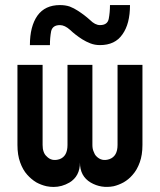

<svg xmlns="http://www.w3.org/2000/svg" viewBox="-20 -740 640 768"><path d="M49.8 -480.5Q49.8 -373 49.8 -160.2Q49.8 -120.1 60.5 -90.8Q71.3 -60.5 88.9 -41Q105.5 -22.5 125 -10.7Q144.5 0 166 4.9Q180.7 7.8 194.3 7.8Q227.5 7.8 257.8 -9.8Q299.8 -35.2 299.8 -89.8Q299.8 -35.2 342.8 -9.8Q384.8 14.6 434.6 4.9Q455.1 0 474.6 -10.7Q495.1 -22.5 510.7 -41Q528.3 -60.5 539.1 -90.8Q549.8 -120.1 549.8 -160.2Q549.8 -266.6 549.8 -480.5Q516.6 -480.5 450.2 -480.5Q450.2 -373 450.2 -160.2Q450.2 -115.2 418 -103.5Q386.7 -92.8 365.2 -115.2Q358.4 -122.1 354.5 -133.8Q349.6 -144.5 349.6 -160.2Q349.6 -266.6 349.6 -480.5Q316.4 -480.5 250 -480.5Q250 -373 250 -160.2Q250 -115.2 218.8 -103.5Q186.5 -92.8 166 -115.2Q158.2 -122.1 154.3 -133.8Q150.4 -144.5 150.4 -160.2Q150.4 -266.6 150.4 -480.5Q117.2 -480.5 49.8 -480.5ZM500 -719.7Q473.6 -719.7 419.9 -719.7Q419.9 -690.4 415 -665Q410.2 -639.6 379.9 -639.6Q360.4 -639.6 339.8 -660.2Q318.4 -679.7 291 -697.3Q276.4 -707 258.8 -713.9Q241.2 -719.7 219.7 -719.7Q160.2 -719.7 129.9 -677.7Q99.6 -634.8 99.6 -559.6Q127 -559.6 179.7 -559.6Q179.7 -589.8 184.6 -615.2Q190.4 -639.6 219.7 -639.6Q239.3 -639.6 260.7 -620.1Q281.2 -600.6 308.6 -583Q324.2 -573.2 341.8 -566.4Q359.4 -559.6 379.9 -559.6Q440.4 -559.6 469.7 -602.5Q500 -644.5 500 -719.7Z"/></svg>

Font: Alibu-Mazigh Belkasim 1
Style: Bold
Weight: 400
Designer: Mazigh Moubarik Belkasim
Version: Version 1.0